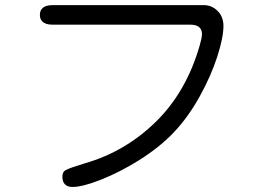

<svg xmlns="http://www.w3.org/2000/svg" viewBox="-20 -701 1040 759"><path d="M786.1 -680.7H187.5Q159.2 -680.7 147.5 -668Q137.7 -659.2 137.7 -642.1Q137.7 -625 147.5 -616.2Q159.2 -603.5 187.5 -603.5H732.4Q775.4 -603.5 778.3 -570.3Q778.3 -568.4 778.3 -565.4Q778.3 -551.8 769.5 -521.5Q716.8 -337.9 596.2 -219.7Q475.6 -101.6 316.4 -55.7Q257.8 -38.1 241.2 -29.3Q226.6 -22.5 226.6 -2.4Q226.6 17.6 236.8 27.8Q247.1 38.1 266.6 38.1Q306.6 38.1 380.4 8.8Q454.1 -20.5 529.3 -67.4Q613.3 -120.1 669.4 -180.2Q725.6 -240.2 770 -320.8Q814.5 -401.4 838.9 -477.1Q863.3 -552.7 863.3 -598.6Q863.3 -634.8 840.3 -657.7Q817.4 -680.7 786.1 -680.7Z"/></svg>

Font: FakePearl
Style: Light
Weight: 350
Version: Version 1.2